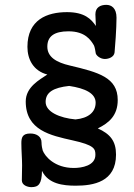

<svg xmlns="http://www.w3.org/2000/svg" viewBox="-20 -738 552 791"><path d="M86 -320C86 -201 189 -180 278 -160C369 -140 373 -125 373 -100C373 -55 316 -46 284 -46C205 -46 165 -94 156 -118C154 -124 151 -139 151 -152C151 -174 132 -188 105 -188C72 -188 68 -171 68 -148C68 -118 71 -84 71 -57C71 -40 70 3 70 5C70 26 95 33 109 33C139 33 152 20 153 -34C179 20 240 27 292 27C364 27 458 12 458 -101C458 -157 434 -186 383 -209C430 -232 465 -263 465 -326C465 -419 386 -440 268 -468C212 -481 175 -503 175 -546C175 -588 203 -609 262 -609C331 -609 354 -573 367 -551C370 -546 374 -523 374 -521C374 -511 392 -495 412 -495C428 -495 450 -503 452 -522C454 -541 460 -621 460 -665C460 -705 439 -718 418 -718C394 -718 373 -708 373 -679C373 -675 374 -648 375 -631C356 -659 329 -688 256 -688C174 -688 93 -657 93 -545C93 -494 117 -446 175 -431C144 -410 86 -380 86 -320ZM168 -318C168 -358 200 -377 265 -384C332 -374 374 -353 374 -315C374 -276 344 -251 291 -246C226 -252 168 -277 168 -318Z"/></svg>

Font: Life Savers
Style: ExtraBold
Weight: 800
Designer: Pablo Impallari, Rodrigo Fuenzalida, Brenda Gallo
Foundry: Pablo Impallari, Rodrigo Fuenzalida, Brenda Gallo
Version: Version 3.000